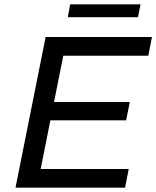

<svg xmlns="http://www.w3.org/2000/svg" viewBox="-20 -872 726 892"><path d="M169 -87H578L561 0H52L192 -700H686L669 -613H274L231 -398H583L566 -313H214ZM295 -792 306 -852H633L621 -792Z"/></svg>

Font: Montserrat Medium
Style: Italic
Weight: 500
Italic angle: -11.3°
Designer: Julieta Ulanovsky
Foundry: Julieta Ulanovsky
Version: Version 9.000; ttfautohint (v1.8.4.7-5d5b)